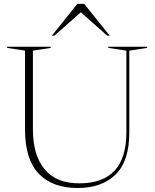

<svg xmlns="http://www.w3.org/2000/svg" viewBox="-20 -955 794 986"><path d="M629 -274.5V-695L536 -709V-715H735.5V-709L644 -695V-274.5Q644 -127 573.2 -58.2Q502.5 10.5 378.5 10.5Q249 10.5 178.8 -63.2Q108.5 -137 108.5 -289V-695L16.5 -709V-715H240.5V-709L149 -695V-291.5Q149 -159 208.8 -86.2Q268.5 -13.5 387 -13.5Q629 -13.5 629 -274.5ZM530.5 -772 395 -892 259.5 -772H246.5L377 -935H412.5L543.5 -772Z"/></svg>

Font: Newsreader 72pt ExtraLight
Style: Regular
Weight: 275
Designer: Hugues Gentile
Foundry: Production Type
Version: Version 1.003; ttfautohint (v1.8.3)